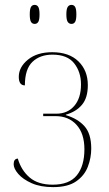

<svg xmlns="http://www.w3.org/2000/svg" viewBox="-20 -757 446 787"><path d="M198 10Q146 10 110 -6Q74 -22 55 -44Q36 -66 36 -84Q36 -106 53 -107Q67 -59 101.5 -29.5Q136 0 196 0Q264 0 295 -38.5Q326 -77 326 -145Q326 -210 293.5 -245.5Q261 -281 208 -281H157V-291H211Q257 -291 284.5 -323Q312 -355 312 -411Q312 -462 284 -497.5Q256 -533 195 -533Q144 -533 113 -503.5Q82 -474 82 -407Q57 -407 57 -442Q57 -482 94.5 -512.5Q132 -543 194 -543Q263 -543 301.5 -505.5Q340 -468 340 -408Q340 -356 316 -327.5Q292 -299 250 -287V-285Q298 -271 326 -240Q354 -209 354 -148Q354 -110 340 -73.5Q326 -37 292 -13.5Q258 10 198 10ZM273 -659Q263 -659 257.5 -667.5Q252 -676 252 -698Q252 -720 257.5 -728.5Q263 -737 273 -737Q283 -737 288 -728.5Q293 -720 293 -698Q293 -676 288 -667.5Q283 -659 273 -659ZM122 -659Q112 -659 107 -667.5Q102 -676 102 -698Q102 -720 107 -728.5Q112 -737 122 -737Q132 -737 137 -728.5Q142 -720 142 -698Q142 -676 137 -667.5Q132 -659 122 -659Z"/></svg>

Font: Noto Serif Display SemiCondensed Thin
Style: Regular
Weight: 100
Width: 4
Designer: Monotype Design Team
Foundry: Monotype Imaging Inc.
Version: Version 2.009